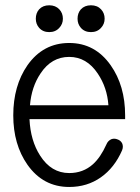

<svg xmlns="http://www.w3.org/2000/svg" viewBox="-20 -705 540 741"><path d="M95.7 -298.8Q101.6 -370.1 136.7 -421.9Q178.7 -485.4 247.1 -485.4Q314.5 -485.4 357.4 -420.9Q393.6 -367.2 398.4 -298.8ZM390.6 -147.5Q368.2 -97.7 338.9 -71.3Q300.8 -37.1 247.1 -37.1Q177.7 -37.1 134.8 -104.5Q97.7 -162.1 93.8 -245.1H462.9V-259.8Q462.9 -374 407.2 -453.1Q346.7 -539.1 247.1 -539.1Q146.5 -539.1 85.9 -453.1Q31.2 -374 31.2 -259.8Q31.2 -147.5 85.9 -69.3Q146.5 16.6 247.1 16.6Q316.4 16.6 369.1 -20.5Q421.9 -57.6 451.2 -125Q457 -139.6 451.2 -152.3Q445.3 -163.1 433.6 -167Q421.9 -171.9 410.2 -168Q396.5 -162.1 390.6 -147.5ZM169.9 -684.6Q145.5 -684.6 130.9 -668.9Q118.2 -654.3 118.2 -632.8Q118.2 -612.3 130.9 -597.7Q145.5 -581.1 169.9 -581.1Q194.3 -581.1 209 -597.7Q222.7 -612.3 222.7 -632.8Q222.7 -654.3 209 -668.9Q194.3 -684.6 169.9 -684.6ZM331.1 -684.6Q306.6 -684.6 292 -668.9Q279.3 -654.3 279.3 -632.8Q279.3 -612.3 292 -597.7Q306.6 -581.1 331.1 -581.1Q355.5 -581.1 370.1 -597.7Q383.8 -612.3 383.8 -632.8Q383.8 -654.3 370.1 -668.9Q355.5 -684.6 331.1 -684.6Z"/></svg>

Font: GulimChe
Style: Regular
Weight: 400
Monospace: yes
Version: Version 2.21